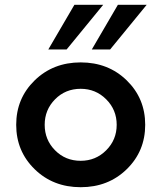

<svg xmlns="http://www.w3.org/2000/svg" viewBox="-20 -770 672 800"><path d="M181.2 -563.8 290 -750H410L257.5 -563.8ZM362.5 -563.8 471.2 -750H591.2L438.8 -563.8ZM508.1 -65Q431.2 10 316.2 10Q201.2 10 124.4 -65Q47.5 -140 47.5 -250Q47.5 -360 124.4 -435Q201.2 -510 316.2 -510Q431.2 -510 508.1 -435Q585 -360 585 -250Q585 -140 508.1 -65ZM316.2 -100Q378.8 -100 422.5 -143.8Q466.2 -187.5 466.2 -250Q466.2 -312.5 422.5 -356.2Q378.8 -400 316.2 -400Q252.5 -400 209.4 -356.2Q166.2 -312.5 166.2 -250Q166.2 -187.5 209.4 -143.8Q252.5 -100 316.2 -100Z"/></svg>

Font: Now Medium
Style: Regular
Weight: 500
Designer: Alfredo Marco Pradil
Foundry: Alfredo Marco Pradil
Version: Version 1.002;PS 001.002;hotconv 1.0.88;makeotf.lib2.5.64775